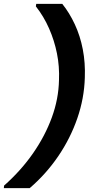

<svg xmlns="http://www.w3.org/2000/svg" viewBox="-57 -831 483 996"><path d="M266 -811Q303 -765 331 -705Q359 -645 372.5 -575Q386 -505 383 -428Q380 -321 344 -217Q308 -113 245 -20.5Q182 72 97 145H-37L-36 132Q52 54 114.5 -36Q177 -126 212 -222Q247 -318 249 -415Q252 -486 238.5 -553.5Q225 -621 197.5 -683.5Q170 -746 129 -798L131 -811Z"/></svg>

Font: DM Sans 17pt
Style: Bold Italic
Weight: 700
Italic angle: -10°
Version: Version 4.004;gftools[0.9.30]